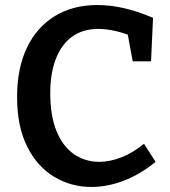

<svg xmlns="http://www.w3.org/2000/svg" viewBox="-20 -733 677 764"><path d="M344 11Q263 11 195.5 -29.5Q128 -70 88 -150Q48 -230 48 -347Q48 -462 87.5 -544Q127 -626 199 -669.5Q271 -713 367 -713Q419 -713 473.5 -700.5Q528 -688 589 -662L581 -489H508L486 -609L507 -588Q470 -603 435.5 -610.5Q401 -618 371 -618Q310 -618 267.5 -587.5Q225 -557 202.5 -499.5Q180 -442 180 -363Q180 -272 205 -211Q230 -150 274.5 -119.5Q319 -89 375 -89Q416 -89 462 -106.5Q508 -124 553 -161L599 -89Q538 -39 472.5 -14Q407 11 344 11Z"/></svg>

Font: Bitter Thin SemiBold
Style: Regular
Weight: 600
Version: Version 2.002